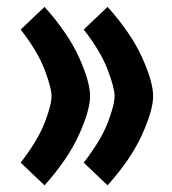

<svg xmlns="http://www.w3.org/2000/svg" viewBox="-20 -523 502 562"><path d="M243.7 -241.7Q243.7 -200.7 211.4 -129.2Q179.2 -57.6 110.4 19.5L40.5 -46.9Q91.3 -112.8 111.1 -164.6Q130.9 -216.3 130.9 -242.2Q130.9 -265.1 110.6 -318.8Q90.3 -372.6 40.5 -436.5L110.4 -502.9Q179.7 -425.3 211.7 -354.2Q243.7 -283.2 243.7 -241.7ZM428.2 -241.7Q428.2 -200.7 396 -129.2Q363.8 -57.6 294.9 19.5L225.1 -46.9Q275.9 -112.8 295.7 -164.6Q315.4 -216.3 315.4 -242.2Q315.4 -265.1 295.2 -318.8Q274.9 -372.6 225.1 -436.5L294.9 -502.9Q364.3 -425.3 396.2 -354.2Q428.2 -283.2 428.2 -241.7Z"/></svg>

Font: Vazir WOL
Style: Bold-WOL
Weight: 700
Designer: Saber Rastikerdar
Foundry: Saber Rastikerdar
Version: Version 30.0.0